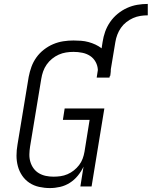

<svg xmlns="http://www.w3.org/2000/svg" viewBox="-20 -949 772 977"><path d="M234 8Q206 8 179 2Q152 -4 130 -18.5Q108 -33 93 -55Q78 -77 71 -103Q64 -129 64 -157Q64 -185 69 -213L126 -558Q131 -584 140 -609Q149 -634 165 -656.5Q181 -679 203.5 -696.5Q226 -714 251 -724.5Q276 -735 302 -739Q328 -743 354 -743Q374 -743 393 -741.5Q412 -740 430.5 -735Q449 -730 466 -722Q483 -714 497 -703L502 -735Q506 -762 515 -787.5Q524 -813 540 -836.5Q556 -860 578.5 -878.5Q601 -897 626.5 -908.5Q652 -920 678.5 -924.5Q705 -929 732 -929V-871Q713 -871 694 -868Q675 -865 657 -857Q639 -849 623 -836.5Q607 -824 595.5 -807.5Q584 -791 577 -772.5Q570 -754 567 -735L544 -597Q544 -590 543.5 -583.5Q543 -577 542 -571Q542 -569 541.5 -567Q541 -565 541 -563H539L537 -554H472L478 -593Q477 -615 466.5 -634Q456 -653 438.5 -664.5Q421 -676 399 -680.5Q377 -685 354 -685Q335 -685 316 -682Q297 -679 279 -671Q261 -663 245 -650Q229 -637 217.5 -620.5Q206 -604 199.5 -585.5Q193 -567 190 -548L133 -203Q130 -184 129.5 -164Q129 -144 134.5 -125.5Q140 -107 151 -92Q162 -77 178 -67.5Q194 -58 213 -54Q232 -50 252 -50Q270 -50 288 -52.5Q306 -55 323.5 -62.5Q341 -70 356 -82Q371 -94 382.5 -109Q394 -124 400.5 -141.5Q407 -159 410 -177L436 -339H300L309 -397H511L446 0H389L405 -101Q394 -77 376 -55Q358 -33 335 -18.5Q312 -4 286 2Q260 8 234 8Z"/></svg>

Font: Iosevka Curly Slab LtExObl
Style: Regular
Weight: 300
Width: 7
Italic angle: -9°
Monospace: yes
Designer: Belleve Invis
Foundry: Belleve Invis
Version: Version 11.1.0; ttfautohint (v1.8.3)